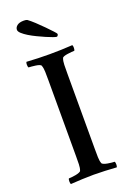

<svg xmlns="http://www.w3.org/2000/svg" viewBox="-161 -905 651 964"><g transform="rotate(-20 164.0 -423.0)"><path d="M165 -646Q194 -646 225.5 -647Q257 -648 287 -650Q290 -646 290 -635.5Q290 -625 287 -620Q282 -620 271.5 -619Q261 -618 250 -616.5Q239 -615 230.5 -612Q222 -609 221 -604Q216 -591 215.5 -570.5Q215 -550 215 -525V-122Q215 -97 215.5 -77Q216 -57 221 -44Q222 -40 230.5 -36.5Q239 -33 250 -31Q261 -29 271.5 -28Q282 -27 287 -27Q290 -23 290 -12Q290 -1 287 3Q257 1 225.5 -0.5Q194 -2 165 -2Q135 -2 103.5 -0.5Q72 1 42 3Q39 -1 39 -12Q39 -23 42 -27Q47 -27 57.5 -28Q68 -29 79 -31Q90 -33 98.5 -36.5Q107 -40 108 -44Q113 -57 113.5 -77Q114 -97 114 -122V-525Q114 -550 113.5 -570.5Q113 -591 108 -604Q107 -609 98.5 -612Q90 -615 79 -616.5Q68 -618 57.5 -619Q47 -620 42 -620Q39 -625 39 -635.5Q39 -646 42 -650Q72 -648 104 -647Q136 -646 165 -646ZM237 -728Q237 -725 234.5 -720.5Q232 -716 228 -716Q224 -716 209.5 -721Q195 -726 175.5 -734.5Q156 -743 134 -753.5Q112 -764 94 -775Q76 -786 64 -797Q52 -808 52 -817Q52 -830 64 -839.5Q76 -849 100 -849Q112 -849 118 -846Q132 -836 152.5 -817Q173 -798 191.5 -779Q210 -760 223.5 -745.5Q237 -731 237 -728Z"/></g></svg>

Font: Vermiglione Medium
Style: Regular
Weight: 500
Version: Version 1.000